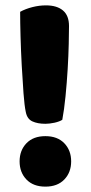

<svg xmlns="http://www.w3.org/2000/svg" viewBox="-20 -677 338 715"><path d="M237 -580Q237 -557 236 -513.5Q235 -470 232 -419.5Q229 -369 224 -318.5Q219 -268 212 -231Q208 -228 200 -225Q192 -222 183 -220Q174 -218 165 -217Q156 -216 149 -216Q120 -216 100.5 -225Q81 -234 76 -260Q71 -283 67.5 -330Q64 -377 61 -432Q58 -487 56.5 -541Q55 -595 55 -633Q75 -644 100.5 -650.5Q126 -657 151 -657Q192 -657 214.5 -638Q237 -619 237 -580ZM53 -76Q53 -117 78.5 -143.5Q104 -170 149 -170Q194 -170 219.5 -143.5Q245 -117 245 -76Q245 -35 219.5 -8.5Q194 18 149 18Q104 18 78.5 -8.5Q53 -35 53 -76Z"/></svg>

Font: Baloo Da
Style: Regular
Weight: 400
Designer: Noopur Datye and Ek Type
Foundry: Ek Type
Version: Version 1.443;PS 1.000;hotconv 16.6.51;makeotf.lib2.5.65220;